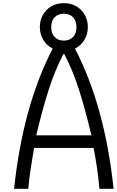

<svg xmlns="http://www.w3.org/2000/svg" viewBox="-20 -1168 723 1188"><path d="M431.6 -1061.5Q410.2 -1083.3 375 -1083.3Q339.8 -1083.3 318.4 -1061.5Q296.9 -1039.7 296.9 -1000Q296.9 -960.3 318.4 -938.5Q339.8 -916.7 375 -916.7Q410.2 -916.7 431.6 -938.5Q453.1 -960.3 453.1 -1000Q453.1 -1039.7 431.6 -1061.5ZM523.4 -1000Q523.4 -956.4 502 -920.9Q480.5 -885.4 444 -867.2Q628.3 -513 682.9 0H595.1Q585.3 -117.8 559.2 -252.6H190.8Q187.5 -232.4 181 -193Q174.5 -153.6 170.6 -128.3Q166.7 -102.9 162.1 -67.1Q157.6 -31.2 154.9 0H67.1Q121.7 -513 306 -867.2Q269.5 -885.4 248 -920.9Q226.6 -956.4 226.6 -1000Q226.6 -1063.2 268.2 -1105.8Q309.9 -1148.4 375 -1148.4Q440.1 -1148.4 481.8 -1105.8Q523.4 -1063.2 523.4 -1000ZM545.6 -330.7Q507.8 -490.2 469.4 -610.7Q431 -731.1 378.3 -832.7H371.7Q319 -731.1 280.6 -610.7Q242.2 -490.2 204.4 -330.7Z"/></svg>

Font: Monoid
Style: Regular
Weight: 400
Width: 4
Monospace: yes
Designer: Andreas Larsen (@larsenwork)
Version: Version 0.61